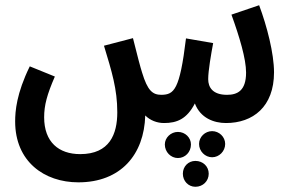

<svg xmlns="http://www.w3.org/2000/svg" viewBox="-20 -466 1121 735"><path d="M280 232C442 232 532 126 536 -24C555 -5 581 5 608 5C657 5 695 -10 726 -70C747 -14 799 5 845 5C948 5 1029 -57 1029 -189C1029 -261 1002 -366 972 -446L866 -410C897 -324 922 -241 922 -188C922 -118 888 -103 849 -103C794 -103 777 -132 777 -163C777 -195 788 -258 796 -301L692 -319C668 -120 646 -104 598 -103C564 -103 545 -119 524 -188C517 -210 508 -244 489 -320L378 -291C408 -192 429 -125 429 -36C429 47 400 124 287 124C205 124 149 78 149 -17C149 -63 160 -104 190 -173L94 -212C43 -108 38 -40 38 -1C38 152 149 232 280 232ZM792 36C765 36 742 58 742 85C742 113 765 136 792 136C819 136 842 113 842 85C842 58 819 36 792 36ZM661 39C634 39 611 61 611 87C611 116 634 139 661 139C689 139 711 116 711 87C711 61 689 39 661 39ZM728 150C701 150 680 171 680 199C680 227 701 249 728 249C757 249 779 227 779 199C779 171 757 150 728 150Z"/></svg>

Font: Noto Sans Arabic UI XCn SmBd
Style: Regular
Weight: 600
Width: 2
Designer: Monotype Design Team, Nadine Chahine and Nizar Qandah
Foundry: Monotype Imaging Inc.
Version: Version 2.010